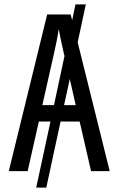

<svg xmlns="http://www.w3.org/2000/svg" viewBox="-20 -780 540 875"><path d="M343 -226H256L191 75H145L210 -226H157L106 0H20L195 -714H302L309 -688L324 -760H371L334 -587L480 0H395ZM226 -301 274 -525 271 -536Q252 -620 248 -647Q240 -597 226 -536L173 -301ZM325 -301 298 -420 272 -301Z"/></svg>

Font: Noto Sans Mono UI Cond
Style: Regular
Weight: 400
Width: 3
Monospace: yes
Designer: Monotype Design team
Foundry: Monotype Imaging Inc.
Version: Version 1.000